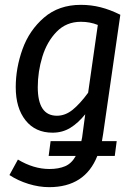

<svg xmlns="http://www.w3.org/2000/svg" viewBox="-20 -558 537 793"><path d="M401 25H462L454 86H382Q331 215 183 215Q141 215 97.5 201.5Q54 188 19 165L54 101Q119 140 184 140Q222 140 249 128.5Q276 117 293 86H181L189 25H316Q320 8 321 -4L332 -86Q303 -50 270.5 -30Q238 -10 197 -10Q126 -10 85.5 -61Q45 -112 45 -198Q45 -277 73 -355Q101 -433 162 -485.5Q223 -538 314 -538Q356 -538 395.5 -528Q435 -518 477 -497L406 -5ZM344 -175 384 -455Q352 -468 314 -468Q254 -468 214 -427Q174 -386 155 -324Q136 -262 136 -198Q136 -80 215 -80Q250 -80 280.5 -105Q311 -130 344 -175Z"/></svg>

Font: Fira Sans Condensed
Style: Italic
Weight: 400
Width: 3
Italic angle: -8°
Designer: bBox Type GmbH & Carrois Corporate GbR & Edenspiekermann AG
Foundry: bBox Type GmbH & Carrois Corporate GbR & Edenspiekermann AG
Version: Version 4.301